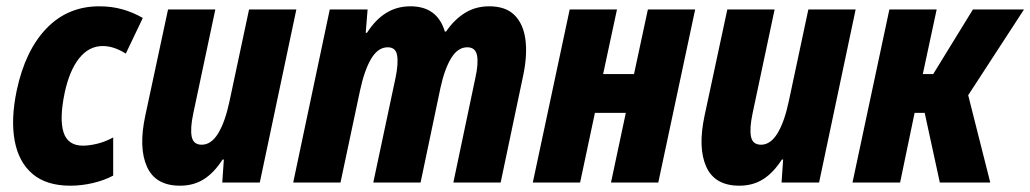

<svg xmlns="http://www.w3.org/2000/svg" viewBox="-20 -579 3268 609"><path d="M203 10Q127 10 83 -27.5Q39 -65 26.5 -133Q14 -201 33 -292Q60 -419 127.5 -489Q195 -559 295 -559Q334 -559 368 -549.5Q402 -540 433 -522L379 -409Q341 -433 306 -433Q262 -433 231 -394Q200 -355 185 -284Q168 -202 181.5 -159.5Q195 -117 243 -117Q263 -117 288 -123Q313 -129 339 -143V-22Q311 -7 275 1.5Q239 10 203 10Z M551 10Q473 10 446 -50.5Q419 -111 441 -213L513 -549H663L593 -219Q583 -172 588 -146Q593 -120 620 -120Q650 -120 672 -156Q694 -192 708 -258L770 -549H920L804 0H685L690 -73H686Q659 -31 626.5 -10.5Q594 10 551 10Z M910 0 1026 -549H1146L1140 -475H1144Q1171 -517 1205 -538Q1239 -559 1282 -559Q1367 -559 1391 -479H1395Q1420 -516 1454 -537.5Q1488 -559 1532 -559Q1584 -559 1612 -531Q1640 -503 1646.5 -454Q1653 -405 1640 -342L1568 0H1418L1488 -333Q1498 -378 1493 -403.5Q1488 -429 1462 -429Q1432 -429 1411 -394.5Q1390 -360 1377 -300L1314 0H1164L1235 -334Q1244 -379 1239.5 -404Q1235 -429 1210 -429Q1179 -429 1157.5 -393Q1136 -357 1122 -292L1060 0Z M1670 0 1787 -549H1937L1893 -344H1991L2035 -549H2185L2068 0H1918L1965 -221H1867L1820 0Z M2325 10Q2247 10 2220 -50.5Q2193 -111 2215 -213L2287 -549H2437L2367 -219Q2357 -172 2362 -146Q2367 -120 2394 -120Q2424 -120 2446 -156Q2468 -192 2482 -258L2544 -549H2694L2578 0H2459L2464 -73H2460Q2433 -31 2400.5 -10.5Q2368 10 2325 10Z M2684 0 2801 -549H2951L2907 -344H2940L3066 -549H3228L3051 -277L3121 0H2961L2913 -221H2881L2835 0Z"/></svg>

Font: Noto Sans Condensed ExtraBold
Style: Italic
Weight: 800
Width: 3
Italic angle: -12°
Designer: Monotype Design Team
Foundry: Monotype Imaging Inc.
Version: Version 2.013; ttfautohint (v1.8.4.7-5d5b)